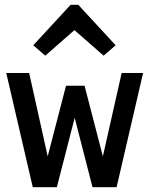

<svg xmlns="http://www.w3.org/2000/svg" viewBox="-20 -777 620 797"><path d="M116 0 6 -474H101L178 -128L254 -421H331L407 -128L485 -474H574L464 0H364L290 -288L216 0ZM168 -546 118 -589 273 -757H305L460 -589L410 -546L289 -652Z"/></svg>

Font: Sometype Mono SemiBold
Style: Regular
Weight: 600
Designer: Ryoichi Tsunekawa
Foundry: Dharma Type
Version: Version 1.001